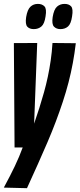

<svg xmlns="http://www.w3.org/2000/svg" viewBox="-34 -772 417 1005"><path d="M240.8 -547 362.8 -545.8Q356.6 -493 347.2 -442.1Q337.8 -391.2 324.7 -340.7Q311.6 -290.2 294.9 -239.6Q278.2 -189 258.3 -136.1Q238.4 -83.2 214.6 -27.7Q190.8 27.8 164 87.6Q137.2 147.4 107.2 213L-14 210Q19.8 147.6 43.6 97.7Q67.4 47.8 84.8 0H42.2L38.6 -546.4L160.8 -547L144.6 -124.8Q159.2 -166.8 172.1 -207.6Q185 -248.4 196.2 -288.4Q207.4 -328.4 216.2 -369.9Q225 -411.4 231.4 -455.4Q237.8 -499.4 240.8 -547ZM282.1 -619.6Q261.3 -619.6 248.7 -632.4Q236.1 -645.2 241.7 -682.8Q248.3 -723.2 264.6 -737.4Q280.9 -751.6 303.9 -751.6Q326.7 -751.6 338.3 -738.6Q349.9 -725.6 343.3 -686.4Q337.7 -647 321.9 -633.3Q306.1 -619.6 282.1 -619.6ZM142.9 -619.6Q120.5 -619.6 108.9 -632.4Q97.3 -645.2 102.9 -682.8Q109.5 -722 125.3 -736.8Q141.1 -751.6 164.1 -751.6Q186.5 -751.6 198.8 -738.6Q211.1 -725.6 204.5 -686.4Q198.9 -647 182.6 -633.3Q166.3 -619.6 142.9 -619.6Z"/></svg>

Font: Georama ExtraCondensed Thin
Style: Italic
Weight: 100
Width: 2
Italic angle: -9°
Designer: Jean-Baptiste Levee
Foundry: Production Type
Version: Version 1.001